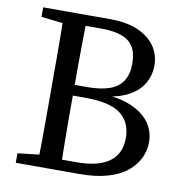

<svg xmlns="http://www.w3.org/2000/svg" viewBox="-77 -743 782 815"><g transform="rotate(10 314.5 -335.0)"><path d="M44 0V-41L175 -56H185V0ZM135 0Q137 -51 137.5 -102Q138 -153 138 -205.5Q138 -258 138 -310V-359Q138 -411 138 -463Q138 -515 137.5 -567Q137 -619 135 -670H236Q235 -620 234 -568Q233 -516 233 -464Q233 -412 233 -359V-325Q233 -266 233 -211Q233 -156 234 -104Q235 -52 236 0ZM185 0V-47H296Q392 -47 439 -82Q486 -117 486 -183Q486 -253 439 -288Q392 -323 288 -323H185V-369H285Q346 -369 384 -383Q422 -397 440 -426Q458 -455 458 -500Q458 -546 441 -573Q424 -600 389.5 -612Q355 -624 304 -624H185V-670H334Q404 -670 452.5 -649Q501 -628 526.5 -591.5Q552 -555 552 -507Q552 -468 533 -433.5Q514 -399 473 -375Q432 -351 364 -343V-352Q443 -346 491.5 -322Q540 -298 563 -262.5Q586 -227 586 -183Q586 -149 571 -116.5Q556 -84 524.5 -57.5Q493 -31 442 -15.5Q391 0 319 0ZM44 -629V-670H185V-614H175Z"/></g></svg>

Font: Source Serif 4 Variable
Style: Regular
Weight: 400
Designer: Frank Grießhammer
Foundry: Adobe
Version: Version 4.005;hotconv 1.1.0;makeotfexe 2.6.0